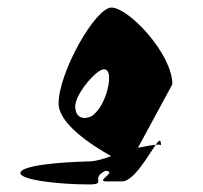

<svg xmlns="http://www.w3.org/2000/svg" viewBox="-20 -732 537 508"><path d="M34 -274C34 -256 135 -244 215 -244C265 -244 217 -260 259 -280C293 -278 230 -252 262 -252H303C334 -252 373 -322 392 -349C381 -348 365 -345 345 -341L436 -509C436 -590 320 -712 275 -712C232 -712 135 -540 135 -458C135 -405 222 -348 274 -319C253 -311 232 -305 215 -305C135 -303 34 -294 34 -274ZM179 -449C178 -479 222 -532 243 -544C263 -557 273 -542 267 -507C261 -472 242 -436 221 -424C199 -414 180 -422 179 -449ZM392 -349C401 -350 406 -349 406 -347C406 -365 401 -362 392 -349Z"/></svg>

Font: Ampere
Style: UltCnd
Weight: 400
Version: Version 1